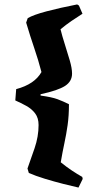

<svg xmlns="http://www.w3.org/2000/svg" viewBox="-20 -712 406 866"><path d="M334 134Q307 128 265.5 117.5Q224 107 181.5 94Q139 81 110 68L104 48Q118 9 136 -43.5Q154 -96 154 -148Q154 -180 138.5 -200.5Q123 -221 98.5 -234.5Q74 -248 49 -259L53 -310Q136 -332 167 -387Q153 -441 134.5 -495Q116 -549 98 -610L105 -630Q130 -645 190.5 -661Q251 -677 328 -692L336 -687L352 -650Q328 -635 302.5 -617.5Q277 -600 253 -580Q260 -551 272 -513.5Q284 -476 294.5 -440Q305 -404 305 -380Q305 -345 273.5 -324.5Q242 -304 163 -287V-281Q214 -274 239.5 -264.5Q265 -255 291 -242Q291 -190 285 -148Q279 -106 270.5 -66.5Q262 -27 254 20Q280 41 304 57Q328 73 351 86L353 95Z"/></svg>

Font: Labrada ExtraBold
Style: Regular
Weight: 800
Designer: Mercedes Jáuregui
Foundry: Omnibus-Type Team
Version: Version 1.000; ttfautohint (v1.8.4.7-5d5b)